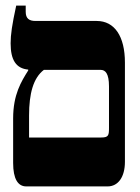

<svg xmlns="http://www.w3.org/2000/svg" viewBox="-20 -667 501 687"><path d="M74 0H365C403 0 427 -34 427 -88V-443C427 -537 390 -592 326 -592H107C84 -592 72 -601 72 -625V-647H38C23 -578 18 -543 18 -512C18 -453 37 -422 81 -418V-415C56 -375 27 -329 27 -243V-84C27 -27 44 0 74 0ZM84 -175V-254C84 -332 99 -388 137 -417H340C357 -417 370 -404 370 -358V-211C370 -183 369 -175 342 -175Z"/></svg>

Font: Noto Serif Hebrew ExtraCondensed Black
Style: Regular
Weight: 900
Width: 2
Designer: Monotype Design Team
Foundry: Monotype Imaging Inc.
Version: Version 2.004